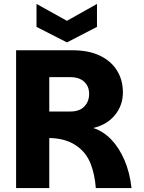

<svg xmlns="http://www.w3.org/2000/svg" viewBox="-20 -958 731 978"><path d="M62 0V-702H348Q431 -702 488 -675Q545 -648 575.5 -599.5Q606 -551 606 -487Q606 -422 566 -372.5Q526 -323 455 -306Q507 -289 547 -247Q587 -205 614 -142.5Q641 -80 650 0H468Q463 -69 442 -123Q421 -177 377 -210Q350 -231 314 -242.5Q278 -254 231 -255V0ZM231 -390H338Q385 -390 409.5 -415.5Q434 -441 434 -480Q434 -518 409 -541.5Q384 -565 338 -565H231ZM321 -742 166 -821V-938L321 -852L474 -938V-821Z"/></svg>

Font: Parkinsans
Style: Bold
Weight: 700
Designer: Red Stone, Indian Type Foundry
Foundry: Indian Type Foundry
Version: Version 1.000